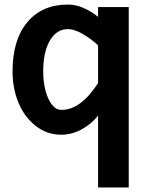

<svg xmlns="http://www.w3.org/2000/svg" viewBox="-20 -581 669 844"><path d="M248 11.2Q184.6 10.7 135.3 -28.8Q85.9 -68.4 60.5 -131.1Q35.2 -193.8 35.2 -267.1Q35.2 -405.8 100.1 -483.4Q165 -561 278.8 -561Q314.9 -561 351.1 -544.2Q387.2 -527.3 411.1 -506.8V-549.8H545.9V243.2H411.1V-73.2Q384.3 -37.6 339.8 -12.9Q295.4 11.7 248 11.2ZM248 -98.1H249Q333.5 -96.2 411.1 -215.8V-381.8Q377 -413.1 341.1 -433.1Q305.2 -453.1 278.8 -453.1Q229 -453.1 199.5 -403.1Q169.9 -353 169.9 -267.1Q169.9 -223.6 179.2 -185.5Q188.5 -147.5 206.8 -123Q225.1 -98.6 248 -98.1Z"/></svg>

Font: Junction Bold
Style: Bold
Weight: 700
Designer: Caroline Hadilaksono
Foundry: Caroline Hadilaksono
Version: Version 001.001